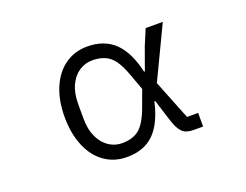

<svg xmlns="http://www.w3.org/2000/svg" viewBox="-92 -734 1185 926"><g transform="rotate(-20 500.0 -270.5)"><path d="M202 -271Q202 -356 229 -420Q256 -484 305.5 -519Q355 -554 420 -554Q507 -554 560 -503Q613 -452 637 -346H641L682 -460L716 -541H804L676 -273L757 -70H814V0H766Q727 0 708 -18.5Q689 -37 674 -84L639 -195H635Q611 -89 559.5 -38Q508 13 420 13Q355 13 305.5 -22Q256 -57 229 -121.5Q202 -186 202 -271ZM568 -184 600 -271 568 -358Q542 -430 508.5 -456.5Q475 -483 420 -483Q384 -483 353 -463Q322 -443 303.5 -403.5Q285 -364 285 -309V-233Q285 -178 303.5 -138.5Q322 -99 353 -78.5Q384 -58 420 -58Q475 -58 508 -84.5Q541 -111 568 -184Z"/></g></svg>

Font: IBM Plex Sans JP
Style: Regular
Weight: 400
Designer: Mike Abbink; Paul van der Laan; Pieter van Rosmalen; Wujin Sim; Yejin Wi; Jinhee Kim; Boomi Park; Yona Kim; Kichan Ma
Foundry: Sandoll Inc.
Version: Version 1.000